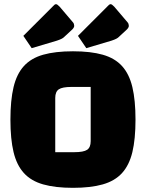

<svg xmlns="http://www.w3.org/2000/svg" viewBox="-20 -886 700 921"><path d="M30 -312Q30 -405 45 -468Q60 -531 94.5 -569Q129 -607 187 -623.5Q245 -640 330 -640Q415 -640 473 -623.5Q531 -607 565.5 -569Q600 -531 615 -468Q630 -405 630 -312Q630 -219 615 -156.5Q600 -94 565.5 -56Q531 -18 473 -1.5Q415 15 330 15Q245 15 187 -1.5Q129 -18 94.5 -56Q60 -94 45 -156.5Q30 -219 30 -312ZM245 -156H336Q381 -156 398 -167.5Q415 -179 415 -209V-469H323Q279 -469 262 -457.5Q245 -446 245 -416ZM394 -655 354 -714 494 -854Q503 -865 510 -866Q514 -866 518 -863Q522 -860 528 -854L591 -780Q595 -776 596.5 -771Q598 -766 598 -762Q598 -758 595.5 -753.5Q593 -749 589 -745L548 -707Q545 -704 537.5 -700Q530 -696 515 -691ZM132 -655 92 -714 232 -854Q241 -865 248 -866Q252 -866 256 -863Q260 -860 266 -854L329 -780Q333 -776 334.5 -771Q336 -766 336 -762Q336 -758 333.5 -753.5Q331 -749 327 -745L286 -707Q283 -704 275.5 -700Q268 -696 253 -691Z"/></svg>

Font: Changa ExtraBold
Style: Regular
Weight: 800
Designer: Eduardo Rodriguez Tunni
Foundry: Eduardo Rodriguez Tunni
Version: Version 3.002; ttfautohint (v1.8.2)